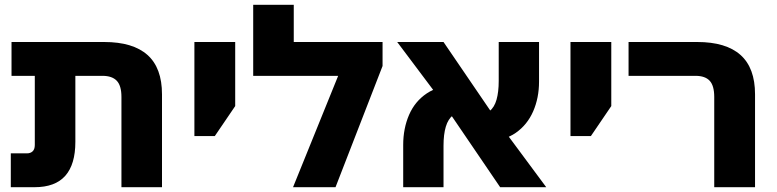

<svg xmlns="http://www.w3.org/2000/svg" viewBox="-20 -780 3236 800"><path d="M486 0V-376Q486 -423 466.5 -443.5Q447 -464 407 -464H28V-605H414Q534 -605 594.5 -551Q655 -497 655 -387V0ZM25 0V-141H92Q107 -141 116 -149.5Q125 -158 125 -176V-565H294V-189Q294 -95 252 -47.5Q210 0 124 0Z M790 -213V-605H960V-338L875 -213Z M1204 -605H1574V-505L1378 0H1201L1389 -464H1035V-760H1204Z M2064 0 1819 -360 1635 -605H1828L2064 -259L2256 0ZM1660 0V-176Q1660 -245 1684.5 -301.5Q1709 -358 1758.5 -391Q1808 -424 1880 -424L1923 -317Q1889 -317 1868 -300.5Q1847 -284 1837.5 -252Q1828 -220 1828 -173V0ZM2009 -193 1964 -300Q1999 -300 2019.5 -316.5Q2040 -333 2049 -365Q2058 -397 2058 -443V-605H2226V-440Q2226 -372 2201.5 -316Q2177 -260 2129 -226.5Q2081 -193 2009 -193Z M2357 -213V-605H2527V-338L2442 -213Z M2956 0V-376Q2956 -423 2937 -443.5Q2918 -464 2878 -464H2599V-605H2885Q3005 -605 3065.5 -551Q3126 -497 3126 -387V0Z"/></svg>

Font: Noto Sans Hebrew ExtraBold
Style: Regular
Weight: 800
Designer: Monotype Design Team
Foundry: Monotype Imaging Inc.
Version: Version 2.003